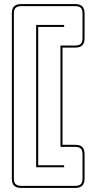

<svg xmlns="http://www.w3.org/2000/svg" viewBox="-20 -830 469 940"><path d="M84 90Q60 90 49 79Q38 68 38 44V-764Q38 -788 49 -799Q60 -810 84 -810H348Q372 -810 383 -799Q394 -788 394 -764V-643Q394 -619 383 -608Q372 -597 348 -597H286V-121H348Q372 -121 383 -110Q394 -99 394 -75V44Q394 68 383 79Q372 90 348 90ZM276 -607H348Q367 -607 375.5 -615.5Q384 -624 384 -643V-764Q384 -783 375.5 -791.5Q367 -800 348 -800H84Q65 -800 56.5 -791.5Q48 -783 48 -764V44Q48 63 56.5 71.5Q65 80 84 80H348Q367 80 375.5 71.5Q384 63 384 44V-75Q384 -94 375.5 -102.5Q367 -111 348 -111H276ZM157 -708H294V-698H167V-21H294V-11H157Z"/></svg>

Font: Bungee Outline
Style: Regular
Weight: 400
Designer: David Jonathan Ross
Foundry: David Jonathan Ross
Version: Version 1.001;PS 1.0;hotconv 1.0.72;makeotf.lib2.5.5900